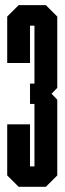

<svg xmlns="http://www.w3.org/2000/svg" viewBox="-20 -720 249 740"><path d="M156.7 -700.2 200.7 -656.2V-381.3L178.7 -358.9L200.7 -335.9V-43.9L156.7 0H51.8L7.8 -43.9V-240.7H95.7V-78.6H112.8V-319.3H95.7V-397.9H112.8V-621.1H95.7V-477.1H7.8V-656.2L51.8 -700.2Z"/></svg>

Font: Silence
Style: Regular
Weight: 400
Designer: Lilo Joris
Foundry: Lilo Joris
Version: Version 1.035;Fontself Maker 3.5.7